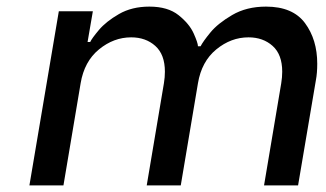

<svg xmlns="http://www.w3.org/2000/svg" viewBox="-20 -561 985 581"><path d="M158 -527H261L245 -434H253Q258 -445 279.5 -470.5Q301 -496 340 -518.5Q379 -541 432 -541Q488 -541 520.5 -515Q553 -489 566 -460Q579 -431 579 -421H587Q594 -435 616.5 -462.5Q639 -490 682.5 -515.5Q726 -541 785 -541Q866 -541 903 -491Q940 -441 940 -368Q940 -340 936 -319L882 0H779L831 -309Q834 -327 834 -344Q834 -396 805 -422Q776 -448 732 -448Q679 -448 634.5 -411.5Q590 -375 579 -309L527 0H424L476 -309Q479 -327 479 -344Q479 -396 450 -422Q421 -448 377 -448Q324 -448 279.5 -411.5Q235 -375 224 -309L172 0H69Z"/></svg>

Font: Be Vietnam Medium
Style: Italic
Weight: 500
Italic angle: -9.444°
Designer: Gabriel Lam
Foundry: TypeRant
Version: Version 3.000